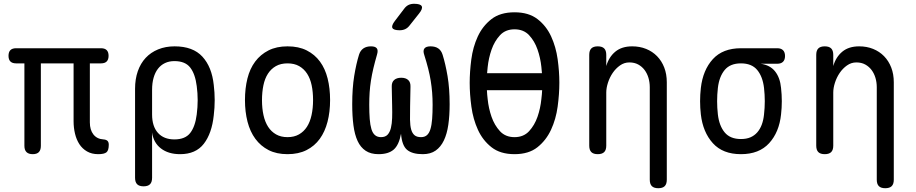

<svg xmlns="http://www.w3.org/2000/svg" viewBox="-20 -805 4840 1015"><path d="M499 10Q465 10 440 -4.5Q415 -19 399.5 -43Q384 -67 376.5 -98.5Q369 -130 369 -164V-470H196V-34Q196 -12 185.5 -1Q175 10 153 10Q131 10 120 -1Q109 -12 109 -34V-470H65Q45 -470 35 -480Q25 -490 25 -510Q25 -530 35 -540Q45 -550 65 -550H514Q534 -550 544 -540Q554 -530 554 -510Q554 -490 544 -480Q534 -470 514 -470H455V-158Q455 -118 474 -94Q493 -70 527 -68Q541 -67 548 -60.5Q555 -54 555 -40Q555 -10 543 0Q531 10 499 10Z M739 180Q716 180 705 169Q694 158 694 135V-336Q694 -387 708.5 -428.5Q723 -470 750 -499Q777 -528 816 -544Q855 -560 903 -560Q1000 -560 1050 -505.5Q1100 -451 1110 -356Q1115 -316 1115 -275.5Q1115 -235 1110 -195Q1100 -100 1057.5 -45Q1015 10 932 10Q870 10 830.5 -20.5Q791 -51 784 -105V135Q784 158 773 169Q762 180 739 180ZM902 -68Q959 -68 985.5 -102Q1012 -136 1020 -200Q1025 -238 1025 -275.5Q1025 -313 1020 -350Q1012 -414 985.5 -448Q959 -482 902 -482Q874 -482 852 -471.5Q830 -461 815 -441.5Q800 -422 792 -394Q784 -366 784 -330V-200Q784 -137 815 -102.5Q846 -68 902 -68Z M1500 10Q1442 10 1400 -11.5Q1358 -33 1330 -71Q1302 -109 1288.5 -161.5Q1275 -214 1275 -276Q1275 -338 1288 -390Q1301 -442 1329 -479.5Q1357 -517 1399.5 -538.5Q1442 -560 1500 -560Q1559 -560 1601.5 -538.5Q1644 -517 1671.5 -479.5Q1699 -442 1712 -390Q1725 -338 1725 -276Q1725 -214 1711.5 -161.5Q1698 -109 1670.5 -71Q1643 -33 1600.5 -11.5Q1558 10 1500 10ZM1500 -80Q1535 -80 1560.5 -94.5Q1586 -109 1602.5 -134.5Q1619 -160 1627 -196.5Q1635 -233 1635 -276Q1635 -319 1627.5 -354.5Q1620 -390 1603.5 -415.5Q1587 -441 1561.5 -455.5Q1536 -470 1500 -470Q1464 -470 1438.5 -455.5Q1413 -441 1396.5 -415.5Q1380 -390 1372.5 -354Q1365 -318 1365 -275Q1365 -232 1373 -196Q1381 -160 1397.5 -134.5Q1414 -109 1439.5 -94.5Q1465 -80 1500 -80Z M2256 -560Q2281 -560 2297 -549Q2313 -538 2320 -515Q2335 -467 2346 -402.5Q2357 -338 2357 -254Q2357 -194 2350 -145.5Q2343 -97 2326.5 -62.5Q2310 -28 2283 -9Q2256 10 2215 10Q2160 10 2132.5 -12.5Q2105 -35 2100 -98Q2089 -38 2061 -14Q2033 10 1981 10Q1940 10 1913 -8Q1886 -26 1870.5 -59.5Q1855 -93 1848.5 -142Q1842 -191 1842 -254Q1842 -339 1852.5 -403.5Q1863 -468 1878 -516Q1885 -538 1901 -549Q1917 -560 1941 -560Q1964 -560 1972 -549.5Q1980 -539 1973 -516Q1962 -478 1954 -444.5Q1946 -411 1941 -379Q1936 -347 1934 -316Q1932 -285 1932 -251Q1932 -208 1934.5 -176Q1937 -144 1943.5 -122.5Q1950 -101 1962.5 -90.5Q1975 -80 1994 -80Q2017 -80 2029 -93Q2041 -106 2046.5 -128.5Q2052 -151 2053 -181Q2054 -211 2053 -246L2051 -346Q2050 -370 2063.5 -382Q2077 -394 2101 -394Q2125 -394 2138 -382Q2151 -370 2150 -346L2148 -243Q2147 -203 2147.5 -172Q2148 -141 2153.5 -121Q2159 -101 2171 -90.5Q2183 -80 2206 -80Q2225 -80 2237 -90.5Q2249 -101 2255.5 -122.5Q2262 -144 2264.5 -176Q2267 -208 2267 -251Q2267 -285 2264.5 -316Q2262 -347 2257 -378Q2252 -409 2243.5 -442.5Q2235 -476 2223 -514Q2215 -537 2223.5 -548.5Q2232 -560 2256 -560ZM2145 -670Q2135 -657 2122 -651Q2109 -645 2093 -645Q2061 -645 2054.5 -657Q2048 -669 2068 -695L2116 -758Q2126 -772 2139 -778.5Q2152 -785 2169 -785Q2203 -785 2209.5 -772Q2216 -759 2195 -733Z M2700 10Q2625 10 2578.5 -26.5Q2532 -63 2506.5 -119Q2481 -175 2472 -241Q2463 -307 2463 -367Q2463 -425 2471.5 -490.5Q2480 -556 2505.5 -611.5Q2531 -667 2577.5 -703.5Q2624 -740 2700 -740Q2775 -740 2821.5 -704Q2868 -668 2893.5 -612.5Q2919 -557 2928 -492Q2937 -427 2937 -368Q2937 -308 2928 -241.5Q2919 -175 2893 -119Q2867 -63 2821 -26.5Q2775 10 2700 10ZM2700 -80Q2748 -80 2777 -111.5Q2806 -143 2821.5 -187.5Q2837 -232 2842 -282Q2845 -306 2846 -328H2554Q2555 -306 2558 -281Q2563 -232 2578.5 -187.5Q2594 -143 2623 -111.5Q2652 -80 2700 -80ZM2845 -418Q2844 -433 2842 -451Q2837 -499 2821.5 -543.5Q2806 -588 2777 -619Q2748 -650 2700 -650Q2652 -650 2623 -618.5Q2594 -587 2578.5 -542.5Q2563 -498 2558 -450Q2556 -433 2555 -418Z M3185 -316V-35Q3185 -12 3174 -1Q3163 10 3140 10Q3117 10 3106 -1Q3095 -12 3095 -35V-515Q3095 -538 3106 -549Q3117 -560 3140 -560Q3163 -560 3174 -549Q3185 -538 3185 -515V-456Q3199 -504 3233 -532Q3267 -560 3322 -560Q3362 -560 3395.5 -546.5Q3429 -533 3453.5 -508Q3478 -483 3491.5 -448Q3505 -413 3505 -370V145Q3505 168 3494 179Q3483 190 3460 190Q3437 190 3426 179Q3415 168 3415 145V-344Q3415 -370 3408 -393.5Q3401 -417 3387.5 -435Q3374 -453 3354 -464Q3334 -475 3307 -475Q3280 -475 3257.5 -459Q3235 -443 3219 -419.5Q3203 -396 3194 -368Q3185 -340 3185 -316Z M4089 -468H4001Q4051 -461 4077.5 -427.5Q4104 -394 4109 -340Q4113 -305 4113 -270Q4113 -235 4109 -200Q4099 -106 4046 -48Q3993 10 3897 10Q3801 10 3748.5 -48Q3696 -106 3685 -200Q3681 -235 3681 -270Q3681 -305 3685 -340Q3696 -435 3748.5 -492.5Q3801 -550 3897 -550H4089Q4109 -550 4119.5 -539.5Q4130 -529 4130 -509Q4130 -489 4119.5 -478.5Q4109 -468 4089 -468ZM3897 -70Q3926 -70 3947 -79Q3968 -88 3983 -105Q3998 -122 4007 -146Q4016 -170 4019 -200Q4023 -235 4023 -270Q4023 -305 4019 -340Q4012 -400 3983 -435Q3954 -470 3897 -470Q3840 -470 3811 -435Q3782 -400 3775 -340Q3771 -305 3771 -270Q3771 -235 3775 -200Q3782 -140 3811 -105Q3840 -70 3897 -70Z M4385 -316V-35Q4385 -12 4374 -1Q4363 10 4340 10Q4317 10 4306 -1Q4295 -12 4295 -35V-515Q4295 -538 4306 -549Q4317 -560 4340 -560Q4363 -560 4374 -549Q4385 -538 4385 -515V-456Q4399 -504 4433 -532Q4467 -560 4522 -560Q4562 -560 4595.5 -546.5Q4629 -533 4653.5 -508Q4678 -483 4691.5 -448Q4705 -413 4705 -370V145Q4705 168 4694 179Q4683 190 4660 190Q4637 190 4626 179Q4615 168 4615 145V-344Q4615 -370 4608 -393.5Q4601 -417 4587.5 -435Q4574 -453 4554 -464Q4534 -475 4507 -475Q4480 -475 4457.5 -459Q4435 -443 4419 -419.5Q4403 -396 4394 -368Q4385 -340 4385 -316Z"/></svg>

Font: Maple Mono NF
Style: Regular
Weight: 400
Monospace: yes
Designer: subframe7536
Version: Version 7.000